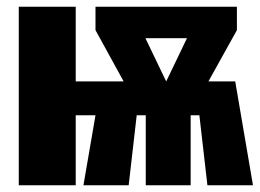

<svg xmlns="http://www.w3.org/2000/svg" viewBox="-20 -553 775 573"><path d="M682 -310 735 0H599L575 -209H549V0H415V-209H388L364 0H229L265 -209H206V0H36V-533H206V-310H349L265 -463V-533H687V-463L602 -310ZM414 -439 476 -310 538 -439Z"/></svg>

Font: Fira Sans Extra Condensed ExtraBold
Style: Regular
Weight: 800
Width: 1
Designer: Carrois Corporate & Edenspiekermann AG
Foundry: Carrois Corporate GbR & Edenspiekermann AG
Version: Version 4.203